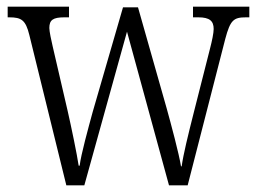

<svg xmlns="http://www.w3.org/2000/svg" viewBox="-20 -556 769 576"><path d="M68 -451 179 0H233L361 -461L487 0H543L656 -440C671 -496 681 -504 718 -504H728V-536H559V-504H575C609 -504 621 -493 621 -469C621 -457 616 -433 610 -410L562 -221C544 -150 530 -93 525 -57H523C517 -95 493 -184 480 -231L394 -534H349L258 -220C245 -172 223 -93 219 -59H216C211 -93 194 -175 183 -223L138 -417C134 -434 128 -462 128 -472C128 -496 139 -504 173 -504H187V-536H3V-504H8C44 -504 57 -496 68 -451Z"/></svg>

Font: Noto Serif Devanagari Condensed Light
Style: Regular
Weight: 300
Width: 3
Designer: Universal Thirst, Indian Type Foundry and the Monotype Design Team
Foundry: Monotype Imaging Inc.
Version: Version 2.004